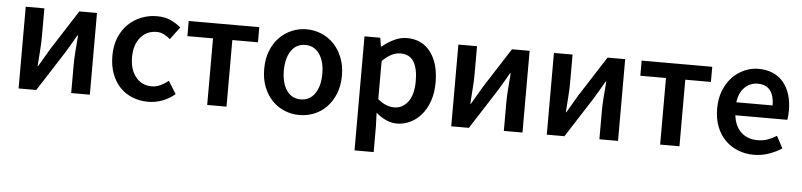

<svg xmlns="http://www.w3.org/2000/svg" viewBox="-43 -729 4800 1149"><g transform="rotate(5 2357.0 -154.5)"><path d="M73 0V-491H185V-322Q185 -284 181.5 -237.5Q178 -191 175 -144H178Q191 -167 209 -196.5Q227 -226 239 -248L395 -491H501V0H389V-169Q389 -207 392.5 -253.5Q396 -300 400 -347H396Q383 -324 365.5 -294.5Q348 -265 335 -243L179 0Z M852 12Q802 12 758.5 -5Q715 -22 683 -55Q651 -88 633 -136Q615 -184 615 -245Q615 -306 635 -354Q655 -402 689 -435Q723 -468 767.5 -485.5Q812 -503 861 -503Q909 -503 943.5 -487Q978 -471 1005 -448L949 -373Q929 -390 909.5 -399.5Q890 -409 867 -409Q807 -409 770 -364.5Q733 -320 733 -245Q733 -171 769.5 -126.5Q806 -82 864 -82Q893 -82 918.5 -94.5Q944 -107 965 -124L1012 -48Q977 -18 935.5 -3Q894 12 852 12Z M1206 0V-400H1052V-491H1476V-400H1322V0Z M1760 12Q1714 12 1672 -5Q1630 -22 1597.5 -55Q1565 -88 1546 -136Q1527 -184 1527 -245Q1527 -306 1546 -354Q1565 -402 1597.5 -435Q1630 -468 1672 -485.5Q1714 -503 1760 -503Q1806 -503 1848.5 -485.5Q1891 -468 1923 -435Q1955 -402 1974.5 -354Q1994 -306 1994 -245Q1994 -184 1974.5 -136Q1955 -88 1923 -55Q1891 -22 1848.5 -5Q1806 12 1760 12ZM1760 -82Q1814 -82 1845 -126.5Q1876 -171 1876 -245Q1876 -320 1845 -364.5Q1814 -409 1760 -409Q1706 -409 1675.5 -364.5Q1645 -320 1645 -245Q1645 -171 1675.5 -126.5Q1706 -82 1760 -82Z M2108 194V-491H2203L2211 -439H2215Q2246 -465 2284 -484Q2322 -503 2363 -503Q2409 -503 2444.5 -485.5Q2480 -468 2505 -435Q2530 -402 2543 -356Q2556 -310 2556 -253Q2556 -190 2538.5 -140.5Q2521 -91 2492 -57.5Q2463 -24 2425 -6Q2387 12 2346 12Q2314 12 2282 -2Q2250 -16 2220 -42L2223 40V194ZM2322 -83Q2371 -83 2404 -125.5Q2437 -168 2437 -252Q2437 -326 2412 -367Q2387 -408 2331 -408Q2279 -408 2223 -353V-124Q2250 -101 2275 -92Q2300 -83 2322 -83Z M2672 0V-491H2784V-322Q2784 -284 2780.5 -237.5Q2777 -191 2774 -144H2777Q2790 -167 2808 -196.5Q2826 -226 2838 -248L2994 -491H3100V0H2988V-169Q2988 -207 2991.5 -253.5Q2995 -300 2999 -347H2995Q2982 -324 2964.5 -294.5Q2947 -265 2934 -243L2778 0Z M3246 0V-491H3358V-322Q3358 -284 3354.5 -237.5Q3351 -191 3348 -144H3351Q3364 -167 3382 -196.5Q3400 -226 3412 -248L3568 -491H3674V0H3562V-169Q3562 -207 3565.5 -253.5Q3569 -300 3573 -347H3569Q3556 -324 3538.5 -294.5Q3521 -265 3508 -243L3352 0Z M3927 0V-400H3773V-491H4197V-400H4043V0Z M4490 12Q4439 12 4395 -5.5Q4351 -23 4318 -56Q4285 -89 4266.5 -136.5Q4248 -184 4248 -245Q4248 -305 4267 -353Q4286 -401 4317.5 -434Q4349 -467 4390 -485Q4431 -503 4474 -503Q4524 -503 4562 -486Q4600 -469 4625.5 -438Q4651 -407 4664 -364Q4677 -321 4677 -270Q4677 -253 4675.5 -238Q4674 -223 4672 -214H4360Q4368 -148 4406.5 -112.5Q4445 -77 4505 -77Q4537 -77 4564.5 -86.5Q4592 -96 4619 -113L4658 -41Q4623 -18 4580 -3Q4537 12 4490 12ZM4359 -292H4577Q4577 -349 4552.5 -381.5Q4528 -414 4477 -414Q4433 -414 4400 -383Q4367 -352 4359 -292Z"/></g></svg>

Font: Processing Sans Pro Semibold
Style: Regular
Weight: 600
Designer: Paul D. Hunt
Foundry: Adobe Systems Incorporated
Version: Version 2.020;PS 2.000;hotconv 1.0.86;makeotf.lib2.5.63406